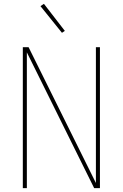

<svg xmlns="http://www.w3.org/2000/svg" viewBox="-20 -981 640 1001"><path d="M99 0V-735H129L480 -27V-735H501V0H471L120 -708V0ZM303 -810 191 -949 209 -961 318 -820Z"/></svg>

Font: Zed Sans Thin Extended
Style: Regular
Weight: 100
Width: 7
Designer: Belleve Invis
Foundry: Belleve Invis
Version: Version 1.0.0; ttfautohint (v1.8.4)